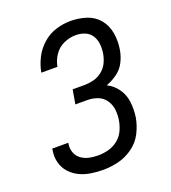

<svg xmlns="http://www.w3.org/2000/svg" viewBox="-137 -844 849 954"><g transform="rotate(-20 288.0 -367.5)"><path d="M246 8Q286 8 327 -2Q368 -12 404 -38Q440 -64 459.5 -102.5Q479 -141 486 -181Q492 -222 487.5 -261.5Q483 -301 461 -332.5Q439 -364 405 -381Q436 -392 464 -412.5Q492 -433 507 -463.5Q522 -494 527 -526Q534 -569 527 -611.5Q520 -654 494 -685.5Q468 -717 428 -730Q388 -743 345 -743Q306 -743 267 -731Q228 -719 196.5 -691Q165 -663 146.5 -626.5Q128 -590 121 -551H206Q212 -583 231 -611.5Q250 -640 281.5 -654Q313 -668 345 -668Q370 -668 392.5 -659Q415 -650 428 -630Q441 -610 443.5 -585Q446 -560 442 -535Q438 -511 427 -488Q416 -465 395 -448.5Q374 -432 349.5 -426Q325 -420 301 -420H239L226 -345H289Q318 -345 344 -335Q370 -325 385.5 -302Q401 -279 404 -251Q407 -223 402 -194Q397 -167 385 -142Q373 -117 349.5 -99Q326 -81 299 -74.5Q272 -68 246 -68Q221 -68 198.5 -73Q176 -78 157.5 -91.5Q139 -105 131 -127Q123 -149 127 -173L128 -178H43Q42 -174 42 -170Q36 -137 44 -106Q52 -75 72.5 -52Q93 -29 121 -15.5Q149 -2 181 3Q213 8 246 8Z"/></g></svg>

Font: Iosevka Sparkle
Style: Italic
Weight: 400
Italic angle: -9°
Designer: Belleve Invis
Foundry: Belleve Invis
Version: Version 4.5.0; ttfautohint (v1.8.3)